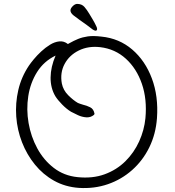

<svg xmlns="http://www.w3.org/2000/svg" viewBox="-20 -928 892 981"><path d="M383 32Q313 27 256.5 -4.5Q200 -36 158.5 -87Q117 -138 92.5 -201Q68 -264 63 -332.5Q58 -401 73.5 -468Q89 -535 128 -593Q136 -605 152.5 -625Q169 -645 190.5 -665Q212 -685 235.5 -699.5Q259 -714 283 -716.5Q307 -719 327 -703Q330 -704 334 -707Q357 -720 379 -729Q401 -738 428.5 -742Q456 -746 498 -741Q589 -732 655.5 -675Q722 -618 756 -527Q790 -436 782 -324Q776 -243 743 -175.5Q710 -108 655.5 -59.5Q601 -11 531.5 13Q462 37 383 32ZM376 -23Q453 -15 514.5 -37.5Q576 -60 620.5 -104Q665 -148 691 -205.5Q717 -263 723 -324Q732 -421 705 -499.5Q678 -578 623 -628Q568 -678 492 -687Q431 -694 382.5 -670Q334 -646 310 -601Q286 -556 296 -501Q303 -467 328.5 -441.5Q354 -416 378 -402Q383 -400 388.5 -398Q394 -396 404 -393Q422 -389 440.5 -380Q459 -371 463 -346L460 -341Q443 -327 421 -328.5Q399 -330 378.5 -339.5Q358 -349 343 -357Q320 -371 297.5 -394Q275 -417 263 -436Q238 -478 238.5 -532Q239 -586 264 -644Q204 -615 169.5 -560Q135 -505 124.5 -437Q114 -369 126 -299.5Q138 -230 170.5 -170Q203 -110 255 -70Q307 -30 376 -23ZM454 -777Q437 -790 421 -802Q405 -814 387 -826Q371 -837 355.5 -849.5Q340 -862 340 -875Q340 -885 352 -897Q364 -909 377 -908Q399 -907 411.5 -892.5Q424 -878 436 -858Q445 -843 454 -828Q463 -813 471 -796Q479 -781 474.5 -774Q470 -767 454 -777Z"/></svg>

Font: Yuji Hentaigana Akari
Style: Regular
Weight: 400
Designer: Kataoka Yuji
Foundry: Kinuta Font Factory
Version: Version 3.002